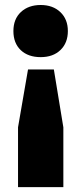

<svg xmlns="http://www.w3.org/2000/svg" viewBox="-20 -578 334 788"><path d="M147 -557.5Q197 -557.5 227.8 -528.2Q258.5 -499 258.5 -450.5Q258.5 -402 228.2 -372.8Q198 -343.5 147 -343.5Q95.5 -343.5 65.2 -372.2Q35 -401 35 -450.5Q35 -500 66 -528.8Q97 -557.5 147 -557.5ZM95 -293H201L240 -55.5V190H54V-55.5Z"/></svg>

Font: Encode Sans Semi Condensed ExtraBold
Style: Regular
Weight: 800
Width: 4
Designer: Multiple Designers
Foundry: Impallari Type
Version: Version 3.000; ttfautohint (v1.8.3) -l 8 -r 50 -G 200 -x 14 